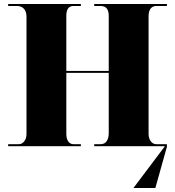

<svg xmlns="http://www.w3.org/2000/svg" viewBox="-20 -734 878 964"><path d="M21 0H386V-10H349C325 -10 313 -33 313 -60V-368H526V-66C526 -33 513 -10 485 -10H453V0H808L650 210H760L818 3V-10H765C742 -10 726 -32 726 -62V-653C726 -687 741 -704 765 -704H818V-714H453V-704H484C514 -704 526 -687 526 -653V-378H313V-656C313 -687 325 -704 349 -704H386V-714H21V-704H65C92 -704 113 -687 113 -651V-60C113 -33 97 -10 74 -10H21Z"/></svg>

Font: Noto Serif Display Black
Style: Regular
Weight: 900
Designer: Monotype Design Team
Foundry: Monotype Imaging Inc.
Version: Version 2.009